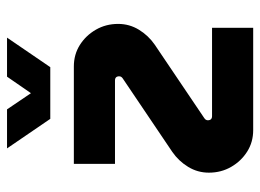

<svg xmlns="http://www.w3.org/2000/svg" viewBox="-117 -623 740 546"><g transform="rotate(-90 253.0 -350.0)"><path d="M156 0Q122 0 95 -17Q68 -34 51.5 -62.5Q35 -91 35 -126Q35 -158 51.5 -185Q68 -212 94 -230L303 -371Q309 -375 309 -381Q309 -393 297 -393H60V-510H337Q371 -510 398 -493Q425 -476 441.5 -447.5Q458 -419 458 -384Q458 -352 441.5 -325Q425 -298 399 -280L190 -139Q184 -135 184 -129Q184 -117 196 -117H447V0ZM188 -577 104 -700H215L261 -632L308 -700H419L335 -577Z"/></g></svg>

Font: MuseoModerno SemiBold
Style: Regular
Weight: 600
Designer: Pablo Cosgaya, Héctor Gatti, Marcela Romero, and the Authors of The MuseoModerno Project.
Foundry: Omnibus-Type Team
Version: Version 1.001